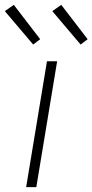

<svg xmlns="http://www.w3.org/2000/svg" viewBox="-35 -773 382 793"><path d="M73 0 159 -520H201L115 0ZM298 -589 181 -727 218 -753 327 -611ZM102 -589 -15 -727 22 -753 131 -611Z"/></svg>

Font: Iosevka Aile Extralight
Style: Italic
Weight: 200
Italic angle: -9°
Designer: Belleve Invis
Foundry: Belleve Invis
Version: Version 31.1.0; ttfautohint (v1.8.4)